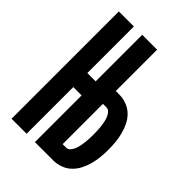

<svg xmlns="http://www.w3.org/2000/svg" viewBox="-215 -832 930 930"><g transform="rotate(45 250.0 -367.5)"><path d="M39 0V-735H142V-416H199V-735H301V-452H325Q350 -452 374.5 -443Q399 -434 417.5 -416.5Q436 -399 447.5 -375.5Q459 -352 465.5 -327.5Q472 -303 474.5 -277.5Q477 -252 477 -226Q477 -201 474.5 -175Q472 -149 465.5 -124.5Q459 -100 447.5 -77Q436 -54 417.5 -36Q399 -18 374.5 -9Q350 0 325 0H199V-320H142V0ZM325 -88Q338 -88 347 -99Q356 -110 360.5 -122.5Q365 -135 367.5 -148Q370 -161 371.5 -174Q373 -187 373.5 -200Q374 -213 374 -226Q374 -239 373.5 -252.5Q373 -266 371.5 -279Q370 -292 367.5 -305Q365 -318 360.5 -330Q356 -342 347 -353Q338 -364 325 -364H301V-88Z"/></g></svg>

Font: Iosevka SS04
Style: Bold
Weight: 700
Monospace: yes
Designer: Belleve Invis
Foundry: Belleve Invis
Version: Version 19.0.0; ttfautohint (v1.8.4)